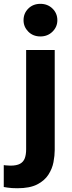

<svg xmlns="http://www.w3.org/2000/svg" viewBox="-62 -796 383 1021"><path d="M30.8 205Q-0.8 205 -21.4 201.7Q-42 198.4 -42 198.4V82Q-42 82 -31.1 83.4Q-20.2 84.8 -6.6 84.8Q26.4 84.8 44.5 74.9Q62.6 65 69.8 45.6Q77 26.2 77 -2V-530H229V1.6Q229 31.2 222.4 66.2Q215.8 101.2 195.3 133Q174.8 164.8 135.5 184.9Q96.2 205 30.8 205ZM152.8 -602.2Q113.8 -602.2 88.5 -627.7Q63.2 -653.2 63.2 -688.4Q63.2 -725.2 88.5 -750.4Q113.8 -775.6 152.8 -775.6Q191.4 -775.6 217.2 -750.4Q243 -725.2 243 -688.4Q243 -653.2 217.2 -627.7Q191.4 -602.2 152.8 -602.2Z"/></svg>

Font: Be Vietnam Pro Variable Thin
Style: Regular
Weight: 100
Designer: Lam Bao, Tony Le, Vietanh Nguyen
Foundry: Yellow Type Foundry
Version: Version 1.002